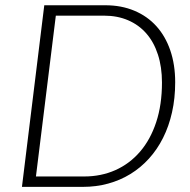

<svg xmlns="http://www.w3.org/2000/svg" viewBox="-20 -728 739 748"><path d="M662.5 -407.5Q662.5 -345 650.2 -290.5Q638 -236 615.2 -190.8Q592.5 -145.5 560.2 -110Q528 -74.5 488 -50Q448 -25.5 401.5 -12.8Q355 0 303.5 0H65.5L152.5 -707.5H390.5Q453 -707.5 503.5 -686.2Q554 -665 589.2 -626Q624.5 -587 643.5 -531.5Q662.5 -476 662.5 -407.5ZM611 -406.5Q611 -467 595.2 -515.5Q579.5 -564 550.2 -597.5Q521 -631 479.2 -649Q437.5 -667 385.5 -667H197.5L120 -40.5H308Q374 -40.5 429.5 -65.2Q485 -90 525.5 -137Q566 -184 588.5 -252Q611 -320 611 -406.5Z"/></svg>

Font: Lato Light
Style: Italic
Weight: 300
Italic angle: -7°
Designer: Lukasz Dziedzic
Foundry: Lukasz Dziedzic
Version: Version 1.104; Western+Polish opensource